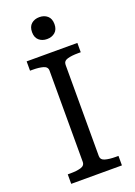

<svg xmlns="http://www.w3.org/2000/svg" viewBox="-170 -979 738 1046"><g transform="rotate(-20 199.5 -456.5)"><path d="M153 -91V-620Q153 -642 129 -649Q105 -656 68 -656H53V-710H347V-656H331Q294 -656 270 -649Q246 -642 246 -620V-91Q246 -69 270 -62Q294 -55 331 -55H347V0H53V-55H68Q105 -55 129 -62Q153 -69 153 -91ZM200 -786Q172 -786 153.5 -802Q135 -818 135 -849Q135 -881 153.5 -897Q172 -913 200 -913Q228 -913 246.5 -897Q265 -881 265 -849Q265 -818 246.5 -802Q228 -786 200 -786Z"/></g></svg>

Font: Roboto Serif
Style: Regular
Weight: 400
Designer: Greg Gazdowicz
Foundry: Commercial Type
Version: Version 1.008